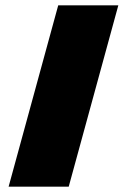

<svg xmlns="http://www.w3.org/2000/svg" viewBox="-20 -679 474 713"><path d="M196.2 -659.2 12 14.1H235.2L419.4 -659.2Z"/></svg>

Font: JUMBOTRON
Style: Regular
Weight: 400
Designer: Ian Langley
Foundry: Ian Langley
Version: Version 1.005;Fontself Maker 3.5.8